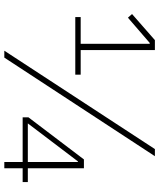

<svg xmlns="http://www.w3.org/2000/svg" viewBox="56 -794 738 890"><g transform="rotate(90 425.0 -349.0)"><path d="M326 -329H59V-354H183V-674H179L62 -573L45 -592L166 -698H212V-354H326ZM247 0H215L671 -698H704ZM760 0H731V-85H524V-112L719 -369H760V-109H824V-85H760ZM731 -109V-341H728L552 -109Z"/></g></svg>

Font: IBM Plex Sans ExtraLight
Style: Regular
Weight: 250
Designer: Mike Abbink, Paul van der Laan, Pieter van Rosmalen
Foundry: Bold Monday
Version: Version 3.201